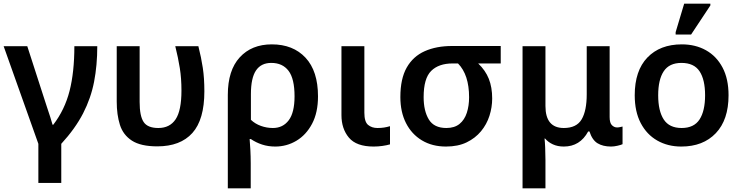

<svg xmlns="http://www.w3.org/2000/svg" viewBox="-20 -796 4076 1056"><path d="M191 210V-5L0 -542H130L226 -245Q232 -226 240.5 -200.5Q249 -175 257 -150.5Q265 -126 269 -110H273Q336 -192 362.5 -295.5Q389 -399 389 -542H515Q515 -437 497.5 -346.5Q480 -256 437 -172.5Q394 -89 317 -5V210Z M845 9Q754 9 705.5 -22.5Q657 -54 639.5 -109.5Q622 -165 622 -237V-542H748V-235Q748 -158 770 -125Q792 -92 851 -92Q914 -92 946 -140Q978 -188 978 -298Q978 -365 969 -421.5Q960 -478 944 -542H1071Q1087 -479 1095.5 -422.5Q1104 -366 1104 -294Q1104 -138 1038 -64.5Q972 9 845 9Z M1233 240V-274Q1233 -409 1298.5 -480.5Q1364 -552 1475 -552Q1592 -552 1660.5 -478.5Q1729 -405 1729 -266Q1729 -177 1696.5 -115.5Q1664 -54 1610.5 -22Q1557 10 1494 10Q1455 10 1421.5 -1Q1388 -12 1360 -31H1353Q1355 -10 1357 27.5Q1359 65 1359 101V240ZM1481 -92Q1536 -92 1568 -134.5Q1600 -177 1600 -266Q1600 -363 1567 -406.5Q1534 -450 1472 -450Q1416 -450 1388 -408.5Q1360 -367 1360 -278V-137Q1383 -115 1415 -103.5Q1447 -92 1481 -92Z M2035 10Q1940 10 1899 -39Q1858 -88 1858 -163V-542H1984V-176Q1984 -126 2004.5 -109Q2025 -92 2056 -92Q2076 -92 2092 -94.5Q2108 -97 2125 -102V-2Q2108 3 2084 6.5Q2060 10 2035 10Z M2433 10Q2357 10 2300.5 -24Q2244 -58 2213 -119Q2182 -180 2182 -262Q2182 -363 2217 -424.5Q2252 -486 2316 -514.5Q2380 -543 2466 -543H2734V-447H2610Q2650 -409 2668.5 -362.5Q2687 -316 2687 -254Q2687 -206 2672 -159Q2657 -112 2625.5 -74Q2594 -36 2546.5 -13Q2499 10 2433 10ZM2435 -92Q2480 -92 2507.5 -114.5Q2535 -137 2547.5 -175.5Q2560 -214 2560 -261Q2560 -385 2499 -447H2469Q2393 -447 2351.5 -406Q2310 -365 2310 -262Q2310 -186 2338.5 -139Q2367 -92 2435 -92Z M2854 240V-542H2980V-213Q2980 -92 3081 -92Q3151 -92 3179 -139.5Q3207 -187 3207 -277V-542H3333V-152Q3333 -120 3345.5 -107.5Q3358 -95 3374 -95Q3381 -95 3390.5 -97Q3400 -99 3404 -100V-3Q3396 1 3376.5 5.5Q3357 10 3341 10Q3296 10 3266.5 -8Q3237 -26 3222 -73H3215Q3170 10 3081 10Q3047 10 3021 -2Q2995 -14 2978 -34H2975Q2977 -18 2978.5 17Q2980 52 2980 84V240Z M3987 -272Q3987 -137 3917 -63.5Q3847 10 3727 10Q3653 10 3595 -23Q3537 -56 3504 -119Q3471 -182 3471 -272Q3471 -407 3540.5 -479.5Q3610 -552 3730 -552Q3805 -552 3863 -519.5Q3921 -487 3954 -424.5Q3987 -362 3987 -272ZM3600 -272Q3600 -186 3630.5 -139Q3661 -92 3729 -92Q3797 -92 3827.5 -139Q3858 -186 3858 -272Q3858 -358 3827.5 -404Q3797 -450 3728 -450Q3661 -450 3630.5 -404Q3600 -358 3600 -272ZM3696 -606V-619L3743 -776H3887V-766L3781 -606Z"/></svg>

Font: Noto Sans SemiBold
Style: Regular
Weight: 600
Designer: Monotype Design Team
Foundry: Monotype Imaging Inc.
Version: Version 2.007